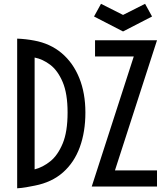

<svg xmlns="http://www.w3.org/2000/svg" viewBox="-20 -992 879 1021"><path d="M71.3 9.3V-786.6Q118.2 -784.7 161.6 -776.4Q247.1 -760.7 307.9 -709.5Q368.7 -658.2 401.4 -577.6Q434.1 -497.1 434.1 -393.6Q434.1 -291 404.5 -209.7Q375 -128.4 315.2 -75.4Q255.4 -22.5 165 -4.9Q142.6 -0.5 119.4 3.7Q96.2 7.8 71.3 9.3ZM164.1 -91.3Q207 -102.1 247.1 -134Q287.1 -166 313.2 -228.5Q339.4 -291 339.4 -393.6Q339.4 -494.6 313.2 -555.9Q287.1 -617.2 247.1 -647.5Q207 -677.7 164.1 -686ZM467.8 0 691.4 -691.9H485.4V-777.8H814.9L591.3 -85.9H814.9V0ZM634.3 -824.7 480 -904.3 517.1 -971.7 634.3 -912.6 751.5 -971.7 788.6 -904.3Z"/></svg>

Font: Voltaire
Style: Regular
Weight: 400
Designer: Yvonne Schüttler, Eben Sorkin, Emma Marichal
Foundry: Sorkin Type Co.
Version: Version 1.010; ttfautohint (v1.8.4.7-5d5b)